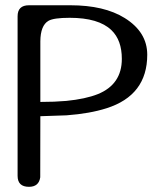

<svg xmlns="http://www.w3.org/2000/svg" viewBox="-20 -721 613 741"><path d="M410.2 -604.5Q360.8 -652.3 249 -652.3Q187 -652.3 167 -640.6Q136.2 -622.6 135.7 -561.5V-327.6Q190.9 -327.6 235.4 -331.5Q310.5 -338.9 357.9 -357.9Q450.2 -395.5 450.2 -493.7Q450.2 -565.9 410.2 -604.5ZM391.1 -303.2Q327.1 -282.7 236.8 -275.9L135.7 -272.5L135.3 -36.6Q129.9 0 91.8 0Q47.9 0 47.9 -42.5V-658.2Q47.9 -700.7 91.8 -700.7H251.5Q382.3 -700.7 461.4 -651.4Q548.3 -597.2 548.3 -509.8Q548.3 -353 391.1 -303.2Z"/></svg>

Font: inglobal
Style: Regular
Weight: 400
Designer: Andrey Kochetov, Denis Davydov, Evgeny Yurtaev
Foundry: inglobal
Version: Version 1.00 September 25, 2014, initial release